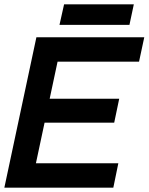

<svg xmlns="http://www.w3.org/2000/svg" viewBox="-22 -861 682 881"><path d="M-2 0 145 -690H266L119 0ZM54 0 77 -112H521L498 0ZM117 -298 140 -408H525L502 -298ZM176 -578 201 -690H640L616 -578ZM251 -747 272 -841H592L572 -747Z"/></svg>

Font: Radio Canada Big Medium
Style: Italic
Weight: 500
Italic angle: -12°
Designer: Étienne Aubert Bonn
Foundry: Coppers and Brasses
Version: Version 1.001